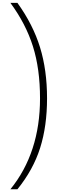

<svg xmlns="http://www.w3.org/2000/svg" viewBox="-20 -914 427 1361"><path d="M313.5 -216.8Q313.5 -20.5 264.6 134.3Q215.8 289.1 103.5 427.7H53.7Q263.7 168.9 263.7 -216.8Q263.7 -425.8 213.4 -585.4Q163.1 -745.1 53.7 -893.6H103.5Q213.9 -740.2 263.7 -578.6Q313.5 -417 313.5 -216.8Z"/></svg>

Font: Padauk
Style: Regular
Weight: 400
Designer: Debbi Hosken
Foundry: SIL
Version: Version 3.003; ttfautohint (v1.8.2) -l 8 -r 50 -G 200 -x 14 